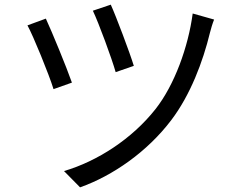

<svg xmlns="http://www.w3.org/2000/svg" viewBox="-20 -772 1040 825"><path d="M456 -752 379 -726C404 -674 461 -519 477 -462L555 -489C538 -545 478 -704 456 -752ZM808 -714C789 -571 730 -407 648 -303C547 -175 398 -79 255 -37L324 33C465 -17 613 -120 716 -256C798 -364 852 -507 882 -631C886 -647 893 -671 900 -688L808 -714ZM177 -692 98 -663C122 -620 191 -451 210 -389L289 -417C266 -483 203 -636 177 -692Z"/></svg>

Font: Noto Sans Mono CJK SC Regular
Style: Regular
Weight: 400
Designer: Ryoko NISHIZUKA (kana & ideographs); Paul D. Hunt (Latin, Greek & Cyrillic); Wenlong ZHANG (bopomofo); Sandoll Communica
Foundry: Adobe Systems Incorporated
Version: Version 1.005;PS 1.005;hotconv 1.0.96;makeotf.lib2.5.65012